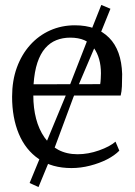

<svg xmlns="http://www.w3.org/2000/svg" viewBox="-20 -670 546 778"><path d="M269.5 11Q191 11 137.2 -25.8Q83.5 -62.5 56.2 -127.8Q29 -193 29 -278Q29 -343 48.2 -396Q67.5 -449 102 -487.5Q136.5 -526 183 -546.8Q229.5 -567.5 283.5 -567.5Q372 -567.5 422 -517.2Q472 -467 475 -370Q475 -341.5 474 -320.2Q473 -299 469 -283H115Q115 -232.5 126.2 -189.2Q137.5 -146 160 -113.5Q182.5 -81 216.2 -63Q250 -45 294.5 -45Q337.5 -45 381.2 -60.5Q425 -76 448 -96L463.5 -59.5Q444.5 -40 413.8 -24.2Q383 -8.5 345.2 1.2Q307.5 11 269.5 11ZM116 -328.5 386 -329Q387.5 -337 388.2 -350.5Q389 -364 389 -373Q389 -435 360 -476.2Q331 -517.5 264.5 -517.5Q234 -517.5 208.2 -507.2Q182.5 -497 163 -474.5Q143.5 -452 131.5 -416Q119.5 -380 116 -328.5ZM136 88 100 71.5 160.5 -75.5 247.5 -285.5 346 -538 390.5 -650 427.5 -634.5 382.5 -523 277.5 -276.5 197.5 -61Z"/></svg>

Font: Merriweather 24pt Light
Style: Regular
Weight: 300
Designer: Eben Sorkin
Foundry: Eben Sorkin
Version: Version 2.100